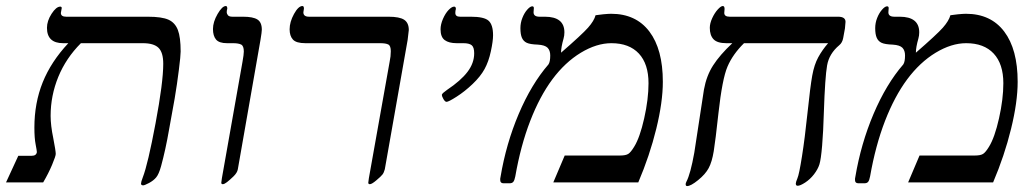

<svg xmlns="http://www.w3.org/2000/svg" viewBox="-44 -609 3460 641"><path d="M434.1 9.8Q426.8 9.8 426.8 3.9Q426.8 -1.5 432.6 -16.6Q449.7 -60.5 475.3 -197.3Q501 -334 501 -396Q501 -434.1 485.1 -449.5Q469.2 -464.8 433.1 -464.8H226.1Q176.3 -415 150.6 -352.3Q125 -289.6 125 -222.2Q125 -190.4 133.8 -147.9Q142.1 -105 142.1 -95.2Q142.1 -87.9 129.9 -58.8Q117.7 -29.8 100.1 0H-23.9L17.1 -88.9H62Q77.1 -88.9 79.1 -101.1Q79.1 -105.5 75 -126.7Q70.8 -147.9 70.8 -183.1Q70.8 -265.1 98.6 -334.2Q126.5 -403.3 184.1 -464.8H167Q112.8 -464.8 112.8 -516.1Q112.8 -539.1 128.2 -563Q143.6 -586.9 157.2 -586.9Q162.1 -586.9 162.1 -582L159.2 -565.9Q159.2 -553.2 176.8 -553.2H449.2Q496.6 -553.2 518.6 -543.2Q540.5 -533.2 549.8 -509Q559.1 -484.9 559.1 -437Q559.1 -422.9 553.2 -376Q547.4 -329.1 539.1 -279.8L520.5 -176.8Q514.6 -142.6 507.8 -111.6Q501 -80.6 493.7 -54Q486.3 -27.3 477.3 -16.6Q468.3 -5.9 453.4 2Q438.5 9.8 434.1 9.8Z M770 -437Q770 -455.6 761.2 -460.2Q752.4 -464.8 733.9 -464.8H713.9Q687.5 -464.8 677.2 -477.1Q667 -489.3 667 -512.2Q667 -535.6 682.4 -562.3Q697.8 -588.9 710 -588.9Q714.8 -588.9 714.8 -580.1Q712.9 -574.2 712.9 -567.9Q712.9 -563.5 716.8 -558.3Q720.7 -553.2 731.9 -553.2H767.1Q800.8 -553.2 815.4 -543.9Q830.1 -534.7 830.1 -509.8Q830.1 -502.4 825.7 -476.1L750 -43.9Q748 -32.2 735.4 -20Q722.7 -7.8 713.9 -1Q705.1 5.9 699.7 5.9Q694.8 5.9 694.8 1L696.8 -14.2L765.6 -402.8Q770 -427.2 770 -437Z M1252.9 -553.2Q1290 -553.2 1305.4 -543Q1320.8 -532.7 1320.8 -508.8L1316.9 -475.6L1240.7 -43.9Q1237.8 -32.7 1232.9 -26.4Q1228 -20 1212.6 -7.1Q1197.3 5.9 1190.9 5.9Q1185.5 5.9 1185.5 1L1187.5 -14.2L1256.8 -402.8Q1260.7 -420.9 1260.7 -438Q1260.7 -456.1 1252.4 -460.4Q1244.1 -464.8 1225.6 -464.8H975.6Q944.8 -464.8 933.8 -477.1Q922.9 -489.3 922.9 -511.2Q922.9 -535.6 937.5 -562.3Q952.1 -588.9 965.8 -588.9Q970.7 -588.9 970.7 -580.1L968.8 -567.9Q968.8 -553.2 987.8 -553.2Z M1481 -464.8Q1454.6 -464.8 1440.7 -475.1Q1426.8 -485.4 1426.8 -511.2Q1426.8 -527.3 1434.8 -545.9Q1442.9 -564.5 1453.6 -575.7Q1464.4 -586.9 1472.2 -586.9Q1478 -586.9 1478 -579.1Q1476.1 -573.2 1476.1 -565.9Q1476.1 -553.2 1491.7 -553.2H1527.8Q1572.3 -553.2 1587.2 -539.8Q1602.1 -526.4 1602.1 -491.2Q1602.1 -471.7 1594.7 -437.5Q1587.4 -403.3 1573.7 -378.4Q1560.1 -353.5 1533.9 -328.6Q1507.8 -303.7 1480.7 -286.4Q1453.6 -269 1446.8 -269Q1441.9 -269 1436.5 -278.1Q1431.2 -287.1 1431.2 -293Q1432.6 -297.9 1448.7 -309.1Q1494.6 -339.8 1516.8 -369.1Q1539.1 -398.4 1539.1 -431.2Q1539.1 -451.2 1530.8 -458Q1522.5 -464.8 1502.9 -464.8Z M2026.4 -89.8Q2044.9 -89.8 2053.5 -95.2Q2062 -100.6 2073.2 -119.1Q2092.3 -149.9 2106.7 -214.1Q2121.1 -278.3 2121.1 -331.1Q2121.1 -395.5 2088.9 -430.2Q2056.6 -464.8 1997.1 -464.8Q1947.8 -464.8 1895 -432.9Q1842.3 -400.9 1800 -344Q1757.8 -287.1 1726.1 -205.1Q1694.3 -123 1676.3 -20Q1673.8 -7.3 1669.9 -2.2Q1666 2.9 1657.2 2.9H1637.2Q1626 2.9 1626 -7.8V-12.7L1627 -18.1Q1645.5 -128.9 1687.7 -228.5Q1730 -328.1 1787.1 -394Q1793 -402.8 1793 -423.8Q1793 -440.4 1784.2 -449.5Q1775.4 -458.5 1752 -460Q1725.6 -460.9 1714.6 -466.1Q1703.6 -471.2 1698.5 -482.7Q1693.4 -494.1 1693.4 -515.1Q1693.4 -532.7 1700 -549.3Q1706.5 -565.9 1716.3 -576.9Q1726.1 -587.9 1732.9 -587.9Q1738.3 -587.9 1738.3 -582L1737.3 -567.9Q1737.3 -553.2 1757.3 -553.2H1774.9Q1840.3 -553.2 1840.3 -501Q1840.3 -490.2 1837.4 -480Q1829.1 -451.2 1829.1 -433.1Q1898.9 -493.7 1919.2 -516.6Q1939.5 -539.6 1944.3 -558.1Q1949.2 -558.6 1955.8 -559.6Q1962.4 -560.5 1969.7 -561.3Q1977.1 -562 1983.9 -562.5Q1990.7 -563 1996.1 -563Q2079.1 -563 2124 -503.7Q2168.9 -444.3 2168.9 -335.9Q2168.9 -268.6 2147 -179Q2125 -89.4 2086.9 0H1803.2L1841.3 -89.8Z M2439.9 -464.8Q2402.3 -427.7 2384.8 -386.7Q2367.2 -345.7 2354.5 -230.5Q2344.7 -140.6 2338.9 -104.5Q2333 -68.4 2322 -47.9Q2311 -27.3 2286.6 -7.6Q2262.2 12.2 2250 12.2Q2245.1 12.2 2245.1 5.9Q2245.1 2.4 2247.6 -2.4Q2261.2 -28.3 2273.9 -99.1L2306.2 -310.1Q2314.5 -356 2336.7 -390.6Q2358.9 -425.3 2400.9 -464.8H2380.9Q2350.6 -464.8 2338.1 -478Q2325.7 -491.2 2325.7 -516.1Q2325.7 -530.8 2333.7 -548.3Q2341.8 -565.9 2352.3 -577.4Q2362.8 -588.9 2369.1 -588.9Q2375 -588.9 2375 -579.1L2374 -565.9Q2374 -553.2 2392.1 -553.2H2753.9Q2778.8 -553.2 2778.8 -536.1L2776.9 -514.2L2771 -481.9Q2768.1 -466.3 2757.8 -458Q2724.1 -429.7 2717.3 -390.6Q2710.4 -351.6 2706.5 -234.4Q2704.6 -168.9 2700.7 -122.8Q2696.8 -76.7 2691.7 -60.3Q2686.5 -43.9 2673.6 -27.1Q2660.6 -10.3 2644 0.5Q2627.4 11.2 2619.1 11.2Q2612.8 11.2 2612.8 3.9Q2612.8 -1 2618.2 -13.7Q2624 -26.9 2633.5 -87.4Q2643.1 -147.9 2651.9 -232.4Q2661.1 -320.3 2667.7 -356.7Q2674.3 -393.1 2687.7 -417.7Q2701.2 -442.4 2720.7 -464.8Z M3210.9 -89.8Q3229.5 -89.8 3238 -95.2Q3246.6 -100.6 3257.8 -119.1Q3276.9 -149.9 3291.3 -214.1Q3305.7 -278.3 3305.7 -331.1Q3305.7 -395.5 3273.4 -430.2Q3241.2 -464.8 3181.6 -464.8Q3132.3 -464.8 3079.6 -432.9Q3026.9 -400.9 2984.6 -344Q2942.4 -287.1 2910.6 -205.1Q2878.9 -123 2860.8 -20Q2858.4 -7.3 2854.5 -2.2Q2850.6 2.9 2841.8 2.9H2821.8Q2810.5 2.9 2810.5 -7.8V-12.7L2811.5 -18.1Q2830.1 -128.9 2872.3 -228.5Q2914.6 -328.1 2971.7 -394Q2977.5 -402.8 2977.5 -423.8Q2977.5 -440.4 2968.8 -449.5Q2960 -458.5 2936.5 -460Q2910.2 -460.9 2899.2 -466.1Q2888.2 -471.2 2883.1 -482.7Q2877.9 -494.1 2877.9 -515.1Q2877.9 -532.7 2884.5 -549.3Q2891.1 -565.9 2900.9 -576.9Q2910.6 -587.9 2917.5 -587.9Q2922.9 -587.9 2922.9 -582L2921.9 -567.9Q2921.9 -553.2 2941.9 -553.2H2959.5Q3024.9 -553.2 3024.9 -501Q3024.9 -490.2 3022 -480Q3013.7 -451.2 3013.7 -433.1Q3083.5 -493.7 3103.8 -516.6Q3124 -539.6 3128.9 -558.1Q3133.8 -558.6 3140.4 -559.6Q3147 -560.5 3154.3 -561.3Q3161.6 -562 3168.5 -562.5Q3175.3 -563 3180.7 -563Q3263.7 -563 3308.6 -503.7Q3353.5 -444.3 3353.5 -335.9Q3353.5 -268.6 3331.5 -179Q3309.6 -89.4 3271.5 0H2987.8L3025.9 -89.8Z"/></svg>

Font: Tinos
Style: Italic
Weight: 400
Italic angle: -16.333°
Designer: Steve Matteson
Foundry: Monotype Imaging Inc.
Version: Version 1.32